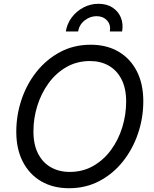

<svg xmlns="http://www.w3.org/2000/svg" viewBox="-20 -971 801 1001"><path d="M339.8 10.3Q256.8 10.3 195.1 -25.6Q133.3 -61.5 99.1 -127.7Q64.9 -193.8 64.9 -284.2Q64.9 -370.6 92.3 -451.9Q119.6 -533.2 170.9 -597.4Q222.2 -661.6 293.5 -699.7Q364.7 -737.8 453.1 -737.8Q536.1 -737.8 597.7 -701.9Q659.2 -666 693.1 -600.1Q727.1 -534.2 727.1 -443.4Q727.1 -356.4 699.7 -275.4Q672.4 -194.3 621.3 -129.9Q570.3 -65.4 499 -27.6Q427.7 10.3 339.8 10.3ZM343.3 -74.7Q411.6 -74.7 466.3 -106Q521 -137.2 559.3 -189.9Q597.7 -242.7 617.7 -307.9Q637.7 -373 637.7 -441.4Q637.7 -510.3 613.5 -557.4Q589.4 -604.5 546.9 -628.7Q504.4 -652.8 449.7 -652.8Q381.3 -652.8 326.7 -621.6Q272 -590.3 233.4 -537.4Q194.8 -484.4 174.6 -419.4Q154.3 -354.5 154.3 -286.1Q154.3 -217.3 178.5 -170.2Q202.6 -123 245.4 -98.9Q288.1 -74.7 343.3 -74.7ZM493.7 -951.2Q536.1 -951.2 566.2 -931.9Q596.2 -912.6 609.9 -880.1Q623.5 -847.7 616.7 -807.1H552.7Q558.6 -842.3 537.8 -864.5Q517.1 -886.7 483.4 -886.7Q449.7 -886.7 421.4 -864.5Q393.1 -842.3 387.2 -807.1H323.2Q329.6 -847.7 354 -880.1Q378.4 -912.6 414.8 -931.9Q451.2 -951.2 493.7 -951.2Z"/></svg>

Font: Inter 18pt
Style: Italic
Weight: 400
Italic angle: -9.3988°
Designer: Rasmus Andersson
Foundry: rsms
Version: Version 4.001;git-66647c0bb